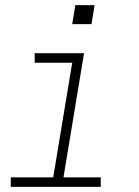

<svg xmlns="http://www.w3.org/2000/svg" viewBox="-20 -727 540 747"><path d="M22 0V-37H187L261 -483H115V-520H307L227 -37H372V0ZM261 -633 273 -707H348L336 -633Z"/></svg>

Font: Iosevka SS04 Extralight
Style: Italic
Weight: 200
Italic angle: -9°
Monospace: yes
Designer: Belleve Invis
Foundry: Belleve Invis
Version: Version 19.0.0; ttfautohint (v1.8.4)